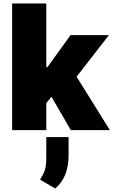

<svg xmlns="http://www.w3.org/2000/svg" viewBox="-20 -747 651 1102"><path d="M610.8 0H386.4L275.2 -192.1L245.7 -154.8V0H49.7V-727.3H245.7V-362.2H252.8L384.9 -545.5H605.1L419.7 -306.5ZM296.9 335.2 210.2 284.1Q212.7 279.5 214.8 275.6Q217 271.7 219.1 268.1Q225.1 258.9 229.9 248Q234.7 237.2 238.6 225.1Q245.7 202.1 245.7 155.5V39.8H373.6V143.5Q373.6 206 355.3 253.2Q337 300.4 296.9 335.2Z"/></svg>

Font: Linik Sans Black
Style: Regular
Weight: 900
Designer: Fonts by Rasmus Andersson / Changes by Cristiano Sobral with parts from Marc Monis
Foundry: rsms
Version: Version 3.020; ttfautohint (v1.6)